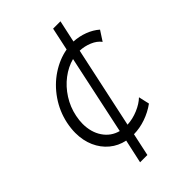

<svg xmlns="http://www.w3.org/2000/svg" viewBox="-227 -726 938 938"><g transform="rotate(-45 242.5 -257.0)"><path d="M192.4 1Q147.9 -8.3 114.3 -36.1Q80.6 -64 61.8 -106.4Q43 -148.9 43 -201.2Q43 -230.5 49.8 -264.6Q63.5 -330.1 101.1 -384.8Q138.7 -439.5 191.4 -474.4Q244.1 -509.3 301.3 -519.5L326.7 -638.2H377.4L352.5 -523.4Q390.1 -521.5 425 -508.3Q460 -495.1 485.4 -472.7L452.1 -421.4Q435.5 -443.8 404.8 -456.5Q374 -469.2 342.3 -470.2L252 -49.3Q290 -51.3 326.4 -66.7Q362.8 -82 386.2 -104.5L398.9 -48.3Q363.8 -22.9 323 -8.8Q282.2 5.4 241.2 5.9L215.8 124H165.5ZM99.6 -207.5Q99.6 -149.4 127.4 -108.2Q155.3 -66.9 203.1 -54.2L290.5 -464.4Q247.6 -453.1 209 -423.8Q170.4 -394.5 142.8 -351.3Q115.2 -308.1 105 -257.3Q99.6 -230.5 99.6 -207.5Z"/></g></svg>

Font: Reddit Sans Vanilla Light
Style: Italic
Weight: 300
Italic angle: -11.25°
Designer: Stephen Hutchings
Version: Version 1.013